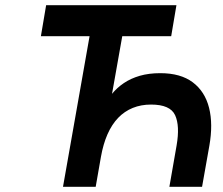

<svg xmlns="http://www.w3.org/2000/svg" viewBox="-20 -720 858 740"><path d="M222.8 0 325.2 -580.4H137.6L157.8 -700H660L639.8 -580.4H451.2L411.8 -358.4Q430.9 -381.9 457.4 -399.8Q483.9 -417.7 518.8 -427.9Q553.7 -438 597.8 -438Q676.1 -438 723 -402.7Q769.9 -367.4 785.8 -304.4Q801.6 -241.3 786.8 -157.8L758.8 0H632.8L660.6 -159.2Q673.8 -235.1 654.9 -276.1Q636 -317 562.2 -317Q523.6 -317 491.8 -304.1Q459.9 -291.2 435.4 -265.8Q411 -240.3 394.4 -202.7Q377.8 -165.1 369 -115.4L348.8 0Z"/></svg>

Font: Overpass
Style: Italic
Weight: 400
Italic angle: -10°
Designer: Delve Withrington, Dave Bailey, Thomas Jockin
Foundry: Delve Fonts LLC
Version: Version 4.000